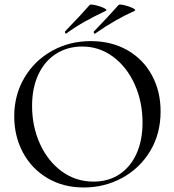

<svg xmlns="http://www.w3.org/2000/svg" viewBox="-20 -818 772 850"><path d="M43 -303Q43 -397 87.5 -473Q132 -549 209.5 -592.5Q287 -636 382 -636Q474 -636 544.5 -595.5Q615 -555 653 -484Q691 -413 691 -325Q691 -226 645 -149.5Q599 -73 521 -30.5Q443 12 351 12Q260 12 190 -29.5Q120 -71 81.5 -143Q43 -215 43 -303ZM611 -275Q611 -367 576.5 -444Q542 -521 481 -566.5Q420 -612 344 -612Q279 -612 228.5 -580Q178 -548 150 -488.5Q122 -429 122 -349Q122 -258 157 -181Q192 -104 254 -59Q316 -14 394 -14Q460 -14 509 -46.5Q558 -79 584.5 -138Q611 -197 611 -275ZM272 -669Q269 -669 268 -673.5Q267 -678 269 -680L286 -698Q336 -749 377 -796Q381 -800 403 -795Q425 -790 441 -782Q457 -774 448 -770Q394 -744 353 -721Q312 -698 274 -670ZM400 -669Q396 -669 395 -673.5Q394 -678 397 -680Q458 -743 505 -796Q509 -800 530.5 -795Q552 -790 568 -782Q584 -774 576 -770Q489 -731 402 -670Z"/></svg>

Font: Cormorant Upright Medium
Style: Regular
Weight: 500
Designer: Christian Thalmann (Catharsis Fonts)
Foundry: Catharsis Fonts
Version: Version 3.302